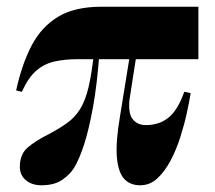

<svg xmlns="http://www.w3.org/2000/svg" viewBox="-20 -537 640 571"><path d="M570 -517Q570 -517 570 -501.5Q570 -486 570 -462.5Q570 -439 570 -416Q570 -393 570 -377Q570 -361 570 -361H212Q172 -361 141.5 -354Q111 -347 87.5 -326.5Q64 -306 45 -264L28 -268Q45 -346 74 -401.5Q103 -457 152.5 -487Q202 -517 282 -517ZM276 -384Q269 -286 256.5 -218Q244 -150 230 -107Q216 -64 201 -39Q189 -19 165.5 -2.5Q142 14 103 14Q75 14 57 -1Q39 -16 39 -41Q39 -78 62 -98Q85 -118 125 -138Q157 -155 180 -171.5Q203 -188 218.5 -213Q234 -238 243.5 -278.5Q253 -319 260 -384ZM396 -439 365 -240Q361 -199 375 -182Q389 -165 414 -165Q454 -165 481.5 -187.5Q509 -210 528 -264L547 -260Q543 -235 535.5 -200.5Q528 -166 516 -128.5Q504 -91 487 -59Q470 -27 448 -6.5Q426 14 397 14Q366 14 348.5 -6Q331 -26 327.5 -71Q324 -116 337 -192L377 -439Z"/></svg>

Font: Playfair Display ExtraBold
Style: Regular
Weight: 800
Designer: Claus Eggers Sørensen
Foundry: Claus Eggers Sørensen
Version: Version 1.203